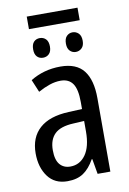

<svg xmlns="http://www.w3.org/2000/svg" viewBox="-91 -869 627 935"><g transform="rotate(-10 222.0 -402.0)"><path d="M228 -546Q307 -546 343 -499.5Q379 -453 379 -363V0H316L303 -75H300Q276 -32 245 -11Q214 10 166 10Q103 10 69.5 -35.5Q36 -81 36 -150Q36 -229 85 -273Q134 -317 229 -321L296 -324V-359Q296 -422 276.5 -450Q257 -478 217 -478Q190 -478 162 -468.5Q134 -459 105 -443L79 -505Q111 -525 148.5 -535.5Q186 -546 228 -546ZM296 -265 242 -262Q178 -259 149.5 -231Q121 -203 121 -151Q121 -103 140 -80.5Q159 -58 192 -58Q239 -58 267.5 -98Q296 -138 296 -213ZM360 -814V-752H109V-814ZM153 -700Q171 -700 183 -688Q195 -676 195 -651Q195 -627 183 -615Q171 -603 153 -603Q135 -603 123.5 -615Q112 -627 112 -651Q112 -676 123.5 -688Q135 -700 153 -700ZM315 -700Q332 -700 344.5 -688Q357 -676 357 -651Q357 -627 344.5 -615Q332 -603 315 -603Q298 -603 286 -615Q274 -627 274 -651Q274 -676 286 -688Q298 -700 315 -700Z"/></g></svg>

Font: Avrile Sans Condensed
Style: Regular
Weight: 400
Width: 3
Designer: Monotype Design Team
Foundry: Monotype Imaging Inc.
Version: Version 2.001;September 10, 2019;FontCreator 11.5.0.2425 64-